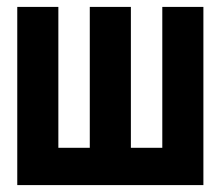

<svg xmlns="http://www.w3.org/2000/svg" viewBox="-20 -536 640 556"><path d="M30 -516H149V-108H240V-516H359V-108H450V-516H569V0H30Z"/></svg>

Font: Lilex Nerd Font
Style: Bold
Weight: 700
Designer: Mike Abbink, Paul van der Laan, Pieter van Rosmalen, Mikhael Khrustik
Foundry: Mikhael Khrustik
Version: Version 2.400; ttfautohint (v1.8.4.7-5d5b);Nerd Fonts 3.3.0